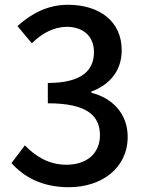

<svg xmlns="http://www.w3.org/2000/svg" viewBox="-20 -770 610 803"><path d="M268 13C403 13 514 -65 514 -198C514 -297 447 -361 362 -382V-387C440 -416 489 -475 489 -560C489 -681 396 -750 264 -750C179 -750 111 -713 53 -661L113 -589C155 -630 203 -657 260 -658C330 -657 373 -617 373 -552C373 -478 325 -423 180 -423V-338C346 -338 398 -285 398 -204C398 -127 341 -81 258 -81C182 -81 127 -118 84 -162L28 -88C77 -33 152 13 268 13Z"/></svg>

Font: Noto Sans HK Medium
Style: Regular
Weight: 500
Designer: Ryoko NISHIZUKA 西塚涼子 (kana, bopomofo & ideographs); Paul D. Hunt (Latin, Greek & Cyrillic); Sandoll Communications 산돌커뮤니
Foundry: Adobe
Version: Version 2.002;hotconv 1.0.116;makeotfexe 2.5.65601